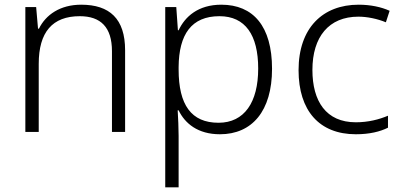

<svg xmlns="http://www.w3.org/2000/svg" viewBox="-20 -562 1711 818"><path d="M326 -542C236 -542 175 -499 146 -440H142L134 -532H88V0H145V-290C145 -425 203 -493 320 -493C409 -493 457 -446 457 -344V0H513V-348C513 -482 447 -542 326 -542Z M923 -542C824 -542 768 -491 741 -433H738L731 -532H684V236H741V17C741 -16 739 -58 737 -92H741C768 -36 823 10 917 10C1054 10 1139 -89 1139 -269C1139 -450 1059 -542 923 -542ZM915 -493C1025 -493 1080 -413 1080 -270C1080 -126 1021 -39 911 -39C795 -39 741 -115 741 -266V-276C742 -416 796 -493 915 -493Z M1496 10C1554 10 1599 -1 1633 -18V-69C1595 -53 1549 -41 1496 -41C1369 -41 1311 -131 1311 -264C1311 -405 1381 -491 1507 -491C1544 -491 1588 -482 1624 -467L1640 -516C1605 -532 1559 -542 1508 -542C1355 -542 1252 -443 1252 -263C1252 -91 1340 10 1496 10Z"/></svg>

Font: Noto Sans Malayalam Light
Style: Regular
Weight: 300
Designer: Jelle Bosma - Monotype Design Team
Foundry: Monotype Imaging Inc.
Version: Version 2.104